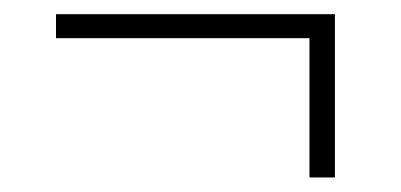

<svg xmlns="http://www.w3.org/2000/svg" viewBox="-20 -348 551 264"><path d="M440.5 -104H405.5V-314H440.5ZM57 -295.5V-328.5H440.5V-295.5Z"/></svg>

Font: Anek Telugu Medium ExtraLight
Style: Regular
Weight: 250
Version: Version 1.003